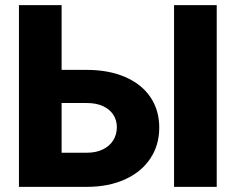

<svg xmlns="http://www.w3.org/2000/svg" viewBox="-20 -727 917 747"><path d="M599.6 -230.5Q599.6 -162.6 564.9 -110.4Q530.3 -58.1 466.3 -29.1Q402.3 0 317.4 0H53.7V-707H219.7V-455.1H317.4Q402.8 -455.1 466.8 -427.5Q530.8 -399.9 565.2 -349.1Q599.6 -298.3 599.6 -230.5ZM317.4 -132.8Q354.5 -132.8 380.9 -146Q407.2 -159.2 420.9 -181.6Q434.6 -204.1 434.6 -232.4Q434.6 -259.3 420.9 -280.5Q407.2 -301.8 380.9 -314Q354.5 -326.2 317.4 -326.2H219.7V-132.8ZM823.2 0H657.2V-707H823.2Z"/></svg>

Font: Pretendard Std ExtraBold
Style: Regular
Weight: 800
Designer: Base glyphs from Inter by Rasmus Andersson; Hangeul glyphs from Noto Sans CJK(Source Han Sans) by Jang Soo-young and Kan
Foundry: Kil Hyung-jin
Version: Version 1.309